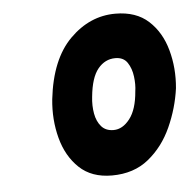

<svg xmlns="http://www.w3.org/2000/svg" viewBox="-38 -971 467 466"><g transform="rotate(-5 195.5 -738.0)"><path d="M217 -542.5Q167.5 -542.5 137.5 -571Q107.5 -599.5 95.5 -644.8Q83.5 -690 88.5 -739.5Q99.5 -836 148 -884.5Q196.5 -933 259 -933Q309.5 -933 339.8 -905.2Q370 -877.5 382.2 -833.2Q394.5 -789 390 -740Q383.5 -692 363 -646.5Q342.5 -601 306.5 -571.8Q270.5 -542.5 217 -542.5ZM230.5 -652Q252.5 -652 270 -674.5Q287.5 -697 291 -741Q293.5 -757 291 -777Q288.5 -797 279 -811.2Q269.5 -825.5 249.5 -825.5Q224.5 -825.5 207.2 -804.5Q190 -783.5 185.5 -737Q183 -715.5 186.5 -696Q190 -676.5 200.8 -664.2Q211.5 -652 230.5 -652Z"/></g></svg>

Font: Edu AU VIC WA NT Hand SemiBold
Style: Regular
Weight: 600
Version: Version 1.001